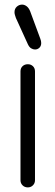

<svg xmlns="http://www.w3.org/2000/svg" viewBox="-20 -804 241 834"><path d="M101 10Q87 10 78 1Q69 -8 69 -21V-494Q69 -508 78 -516.5Q87 -525 101 -525Q114 -525 123 -516.5Q132 -508 132 -494V-21Q132 -8 123 1Q114 10 101 10ZM132 -589Q124 -589 115.5 -594Q107 -599 101 -612L49 -726Q47 -732 45 -738.5Q43 -745 43 -751Q43 -766 53 -775Q63 -784 76 -784Q86 -784 95.5 -777Q105 -770 111 -755L155 -636Q159 -626 159 -617Q159 -604 151 -596.5Q143 -589 132 -589Z"/></svg>

Font: National Park Light
Style: Regular
Weight: 300
Designer: Andrea Herstowski, Ben Hoepner
Version: Version 1.009